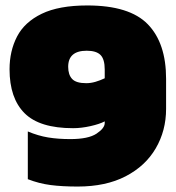

<svg xmlns="http://www.w3.org/2000/svg" viewBox="-20 -674 644 704"><path d="M265 10Q208 10 165.5 4.5Q123 -1 82 -17V-192Q120 -176 156.5 -170Q193 -164 238 -164Q304 -164 334 -184Q364 -204 364 -223V-229Q345 -219 311.5 -211.5Q278 -204 248 -204Q125 -204 70 -259Q15 -314 15 -420Q15 -487 42.5 -540Q70 -593 133 -623.5Q196 -654 300 -654Q455 -654 522 -585Q589 -516 589 -385V-275Q589 -195 551 -130Q513 -65 440.5 -27.5Q368 10 265 10ZM296 -369Q313 -369 330 -374Q347 -379 364 -387V-419Q364 -457 348.5 -472.5Q333 -488 298 -488Q230 -488 230 -429Q230 -400 244.5 -384.5Q259 -369 296 -369Z"/></svg>

Font: Kanit Black
Style: Regular
Weight: 900
Designer: Katatrad Team
Foundry: CadsonDemak
Version: Version 2.000; ttfautohint (v1.8.3)